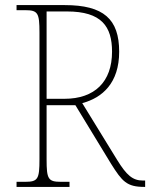

<svg xmlns="http://www.w3.org/2000/svg" viewBox="-20 -734 590 754"><path d="M45 0H253V-20H219C169 -20 163 -31 163 -108V-321H276L416 -91C460 -21 478 0 547 0H550V-25H541C501 -25 477 -46 440 -106L303 -329C382 -350 448 -408 448 -531C448 -659 387 -714 234 -714H45V-694H79C129 -694 135 -683 135 -606V-108C135 -31 129 -20 79 -20H45ZM233 -346H163V-689H243C379 -689 420 -630 420 -531C420 -413 352 -346 233 -346Z"/></svg>

Font: Noto Serif Armenian SemiCondensed Thin
Style: Regular
Weight: 100
Width: 4
Designer: Monotype Design Team
Foundry: Monotype Imaging Inc.
Version: Version 2.008